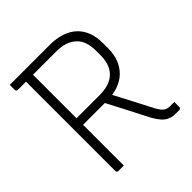

<svg xmlns="http://www.w3.org/2000/svg" viewBox="-188 -838 976 976"><g transform="rotate(-45 300.0 -350.0)"><path d="M343 -332Q375 -272 406.5 -211.5Q438 -151 469 -91Q483 -66 496.5 -56.5Q510 -47 530 -47Q537 -47 541.5 -47Q546 -47 550 -47H560Q560 -37 560 -29Q560 -21 560 -11Q560 -6 557 -3Q554 0 549 0Q542 0 535 0Q528 0 520 0Q499 0 481 -8Q463 -16 448.5 -32.5Q434 -49 420 -74Q390 -133 359.5 -191.5Q329 -250 299 -308ZM30 -700Q102 -700 174 -700Q246 -700 318 -700Q365 -700 402 -687.5Q439 -675 464 -651.5Q489 -628 502 -594Q515 -560 515 -517V-476Q515 -434 501.5 -400Q488 -366 463 -342Q438 -318 401.5 -305.5Q365 -293 318 -293Q275 -293 231 -293Q187 -293 143 -293L132 -284V-340Q178 -340 223.5 -340Q269 -340 315 -340Q365 -340 397.5 -356Q430 -372 446.5 -403.5Q463 -435 463 -480V-513Q463 -545 454.5 -571.5Q446 -598 428 -615Q410 -633 382.5 -643Q355 -653 315 -653Q269 -653 223.5 -653Q178 -653 132.5 -653Q87 -653 41 -653Q36 -653 33 -656Q30 -659 30 -664Q30 -673 30 -682Q30 -691 30 -700ZM150 0Q140 0 130.5 0Q121 0 111 0Q106 0 103 -3Q100 -6 100 -11Q100 -95 100 -178.5Q100 -262 100 -345.5Q100 -429 100 -512.5Q100 -596 100 -680H162L150 -669Q150 -611 150 -553.5Q150 -496 150 -438Q150 -382 150 -325.5Q150 -269 150 -213Q150 -157 150 -100Q150 -74 150 -49Q150 -24 150 0Z"/></g></svg>

Font: Recursive Sans Linear Light
Style: Regular
Weight: 300
Version: Version 1.085